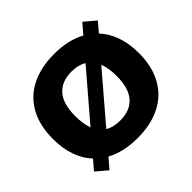

<svg xmlns="http://www.w3.org/2000/svg" viewBox="-183 -985 1230 1230"><g transform="rotate(-45 431.5 -370.0)"><path d="M821 -370Q821 -249 773.5 -163.5Q726 -78 638.2 -34Q550.5 10 431.5 10Q303.5 10 214 -39L156.5 28L80.5 -36.5L135 -100Q89.5 -148 65.8 -216Q42 -284 42 -370Q42 -492 89.5 -577.2Q137 -662.5 224.5 -706.2Q312 -750 431.5 -750Q559 -750 648.5 -701L706 -768L782.5 -703.5L728 -639.5Q773.5 -591 797.2 -523Q821 -455 821 -370ZM265 -252.5 533.5 -566Q492.5 -591.5 431.5 -591.5Q342.5 -591.5 294.5 -537.8Q246.5 -484 246.5 -373.5Q246.5 -302 265 -252.5ZM616.5 -366.5Q616.5 -439 597 -487L328.5 -173Q370 -148.5 431.5 -148.5Q521 -148.5 568.8 -202.8Q616.5 -257 616.5 -366.5Z"/></g></svg>

Font: Encode Sans Semi Expanded ExBd
Style: Regular
Weight: 800
Width: 6
Designer: Multiple Designers
Foundry: Impallari Type
Version: Version 2.000